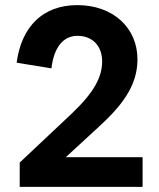

<svg xmlns="http://www.w3.org/2000/svg" viewBox="-20 -730 622 750"><path d="M517 -498C517 -622 421 -710 282 -710C149 -710 64 -628 45 -485L181 -463C190 -543 226 -590 282 -590C344 -590 379 -548 379 -490C379 -429 347 -369 262 -288L57 -95V0H537V-116H237L361 -230C451 -312 517 -391 517 -498Z"/></svg>

Font: Gully SemiBold
Style: Regular
Weight: 600
Designer: jaikishan Patel
Foundry: MagicType
Version: Version 1.000;Glyphs 3.2 (3242)